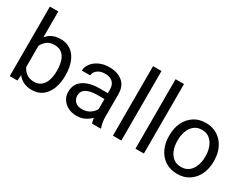

<svg xmlns="http://www.w3.org/2000/svg" viewBox="-72 -1267 2307 1794"><g transform="rotate(30 1081.0 -370.0)"><path d="M516.1 -268.6V-258.3Q516.1 -181.2 491.9 -120.6Q467.8 -60.1 421.9 -25.1Q376 9.8 310.5 9.8Q258.8 9.8 220.5 -8.5Q182.1 -26.9 156.2 -61L151.4 0H68.4V-750H159.2V-471.2Q185.1 -503.4 222.4 -520.8Q259.8 -538.1 309.6 -538.1Q376 -538.1 422.1 -504.4Q468.3 -470.7 492.2 -409.9Q516.1 -349.1 516.1 -268.6ZM425.3 -258.3V-268.6Q425.3 -321.3 412.1 -365.2Q398.9 -409.2 368.7 -435.5Q338.4 -461.9 287.1 -461.9Q237.8 -461.9 207 -438.2Q176.3 -414.6 159.2 -379.9V-149.9Q176.8 -114.7 208 -90.8Q239.3 -66.9 288.1 -66.9Q336.9 -66.9 367.2 -92.8Q397.5 -118.7 411.4 -162.4Q425.3 -206.1 425.3 -258.3Z M956.5 0Q952.1 -9.8 949 -24.7Q945.8 -39.6 943.8 -55.7Q918.5 -28.8 880.4 -9.5Q842.3 9.8 793.5 9.8Q739.7 9.8 699.5 -11.2Q659.2 -32.2 637 -67.6Q614.7 -103 614.7 -147Q614.7 -231.9 679.2 -276.1Q743.7 -320.3 852.5 -320.3H941.9V-362.3Q941.9 -409.2 913.8 -437.3Q885.7 -465.3 830.6 -465.3Q779.3 -465.3 747.8 -440.2Q716.3 -415 716.3 -381.8H626Q626 -419.9 651.9 -455.8Q677.7 -491.7 724.9 -514.9Q772 -538.1 835.9 -538.1Q921.9 -538.1 977.1 -494.1Q1032.2 -450.2 1032.2 -361.3V-115.2Q1032.2 -88.9 1036.9 -59.1Q1041.5 -29.3 1050.8 -7.8V0ZM806.6 -69.3Q855.5 -69.3 891.4 -93.8Q927.2 -118.2 941.9 -147.9V-256.8H867.2Q789.6 -256.8 747.6 -232.7Q705.6 -208.5 705.6 -159.2Q705.6 -121.6 731 -95.5Q756.3 -69.3 806.6 -69.3Z M1272.5 -750V0H1181.6V-750Z M1515.6 -750V0H1424.8V-750Z M1636.7 -258.3V-269.5Q1636.7 -346.2 1666 -406.7Q1695.3 -467.3 1749 -502.7Q1802.7 -538.1 1876.5 -538.1Q1951.2 -538.1 2005.1 -502.7Q2059.1 -467.3 2088.4 -406.7Q2117.7 -346.2 2117.7 -269.5V-258.3Q2117.7 -182.1 2088.4 -121.3Q2059.1 -60.5 2005.4 -25.4Q1951.7 9.8 1877.4 9.8Q1803.2 9.8 1749.3 -25.4Q1695.3 -60.5 1666 -121.3Q1636.7 -182.1 1636.7 -258.3ZM1727.1 -269.5V-258.3Q1727.1 -206.1 1743.7 -161.9Q1760.3 -117.7 1793.7 -91.1Q1827.1 -64.5 1877.4 -64.5Q1927.2 -64.5 1960.4 -91.1Q1993.7 -117.7 2010.3 -161.9Q2026.9 -206.1 2026.9 -258.3V-269.5Q2026.9 -321.3 2010 -365.5Q1993.2 -409.7 1960 -436.8Q1926.8 -463.9 1876.5 -463.9Q1826.7 -463.9 1793.5 -436.8Q1760.3 -409.7 1743.7 -365.5Q1727.1 -321.3 1727.1 -269.5Z"/></g></svg>

Font: Vazirmatn FD
Style: Regular
Weight: 400
Designer: Saber Rastikerdar
Foundry: Saber Rastikerdar
Version: Version 33.001